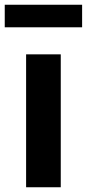

<svg xmlns="http://www.w3.org/2000/svg" viewBox="-42 -789 366 809"><path d="M68 0V-560H214V0ZM-22 -674V-769H304V-674Z"/></svg>

Font: NotoSansHansBold
Style: Bold
Weight: 700
Designer: Ryoko NISHIZUKA  (kana & ideographs); Paul D. Hunt (Latin, Greek & Cyrillic); Wenlong ZHANG  (bopomofo); Sandoll Communi
Foundry: Adobe Systems Incorporated
Version: Version 1.00;December 8, 2021;FontCreator 13.0.0.2675 64-bit